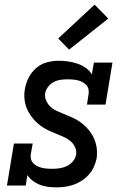

<svg xmlns="http://www.w3.org/2000/svg" viewBox="-20 -800 540 828"><path d="M222 8Q204 8 185.5 5.5Q167 3 151 -3.5Q135 -10 121 -20.5Q107 -31 98 -45L91 0H10L40 -181H121L113 -136Q111 -125 113.5 -114.5Q116 -104 123 -96.5Q130 -89 140 -84Q150 -79 160 -76.5Q170 -74 181 -73Q192 -72 203 -72Q219 -72 235 -74Q251 -76 266.5 -83Q282 -90 293.5 -103Q305 -116 308 -132Q311 -149 304 -164.5Q297 -180 285 -190.5Q273 -201 258 -208Q243 -215 228 -221Q213 -227 198 -233.5Q183 -240 169 -248.5Q155 -257 143 -267.5Q131 -278 121 -290.5Q111 -303 103 -317Q95 -331 90.5 -347Q86 -363 85 -380Q84 -397 87 -414Q91 -440 103 -464Q115 -488 135.5 -506Q156 -524 182 -531Q208 -538 233 -538Q254 -538 274.5 -535Q295 -532 314 -525.5Q333 -519 349.5 -507.5Q366 -496 376 -479L385 -530H465L435 -349H355L362 -394Q364 -405 361.5 -415.5Q359 -426 352 -433.5Q345 -441 335.5 -446Q326 -451 316 -453.5Q306 -456 294.5 -457Q283 -458 273 -458Q258 -458 242.5 -456Q227 -454 213 -447Q199 -440 188.5 -427Q178 -414 175 -399Q172 -382 179 -366.5Q186 -351 197.5 -340Q209 -329 224 -322Q239 -315 254 -309Q269 -303 284 -296.5Q299 -290 313 -282Q327 -274 339 -263.5Q351 -253 361.5 -241Q372 -229 379.5 -215Q387 -201 392 -185Q397 -169 398 -152Q399 -135 397 -118Q393 -99 385 -81Q377 -63 363.5 -47.5Q350 -32 333 -21Q316 -10 297.5 -3.5Q279 3 260 5.5Q241 8 222 8ZM278 -586 231 -634 388 -780 447 -720Z"/></svg>

Font: Iosevka Slab Medium Oblique
Style: Regular
Weight: 500
Italic angle: -9°
Monospace: yes
Designer: Belleve Invis
Foundry: Belleve Invis
Version: Version 11.1.1; ttfautohint (v1.8.3)